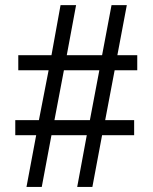

<svg xmlns="http://www.w3.org/2000/svg" viewBox="-20 -734 599 754"><path d="M193.8 -262.2H333L370.1 -458H231ZM506.8 -262.2V-203.1H380.9L342.8 0H283.2L320.8 -203.1H182.1L144 0H84L122.1 -203.1H40V-262.2H132.8L170.9 -458H51.8V-517.1H182.1L217.8 -713.9H278.8L242.2 -517.1H380.9L418 -713.9H478L440.9 -517.1H519V-458H430.2L393.1 -262.2Z"/></svg>

Font: Noto Serif Lao
Style: Regular
Weight: 400
Designer: Danh Hong
Foundry: Danh Hong
Version: Version 1.03 uh